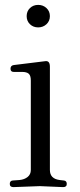

<svg xmlns="http://www.w3.org/2000/svg" viewBox="-20 -761 328 785"><path d="M241 -23Q253 -22 253 -9Q253 4 238 4L143 0L35 4Q20 4 20 -9Q20 -22 32 -23L60 -25Q80 -27 93 -37.5Q106 -48 106 -66V-432Q106 -452 97.5 -459.5Q89 -467 70 -467H36Q23 -467 23 -480Q23 -493 36 -495L166 -511Q184 -513 184 -488V-66Q184 -30 224 -25ZM102.5 -662Q89 -675 89 -695Q89 -715 102.5 -728Q116 -741 136 -741Q156 -741 170 -728Q184 -715 184 -695Q184 -675 170 -662Q156 -649 136 -649Q116 -649 102.5 -662Z"/></svg>

Font: Lustria
Style: Regular
Weight: 400
Designer: Matthew Desmond
Foundry: Matthew Desmond
Version: Version 001.001; ttfautohint (v1.6)